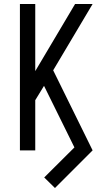

<svg xmlns="http://www.w3.org/2000/svg" viewBox="-20 -755 540 964"><path d="M80 0V-735H157V-398L357 -735H445L247 -402L445 0H361L201 -324L157 -252V0ZM256 189 202 136 392 -53 445 0Z"/></svg>

Font: Iosevka NFM
Style: Regular
Weight: 400
Monospace: yes
Designer: Belleve Invis
Foundry: Belleve Invis
Version: Version 29.0.4; ttfautohint (v1.8.4);Nerd Fonts 3.3.0